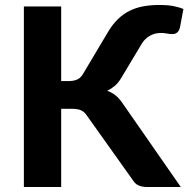

<svg xmlns="http://www.w3.org/2000/svg" viewBox="-20 -752 760 772"><path d="M226 -426H255.5Q274.5 -426 288.5 -431.5Q302.5 -437 312.5 -452.5L414 -623Q432 -653.5 453.5 -674.5Q475 -695.5 500.5 -708.2Q526 -721 555.8 -726.5Q585.5 -732 620 -732Q656.5 -732 679 -727.2Q701.5 -722.5 717.5 -716L703.5 -641Q701 -631 696.5 -625.5Q692 -620 686.2 -617.5Q680.5 -615 674.5 -615Q668.5 -615 662.5 -615.5Q656 -616.5 646.2 -618Q636.5 -619.5 627.5 -619.5Q602 -619.5 582 -607.8Q562 -596 550.5 -577L466.5 -437Q455.5 -418.5 441.2 -406.5Q427 -394.5 411 -387Q429.5 -380.5 444.2 -368.8Q459 -357 472 -338L707 0H573.5Q560.5 0 551.2 -2Q542 -4 535 -7.5Q528 -11 523 -16.2Q518 -21.5 513.5 -28.5L328.5 -288.5Q319 -302.5 305.8 -308.5Q292.5 -314.5 269 -314.5H226V0H76V-726H226Z"/></svg>

Font: Lato Heavy
Style: Regular
Weight: 800
Designer: Lukasz Dziedzic
Foundry: tyPoland Lukasz Dziedzic
Version: Version 2.007; 2014-02-27